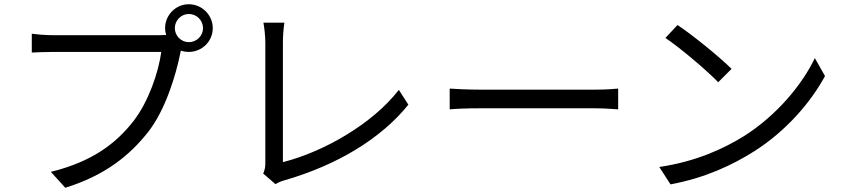

<svg xmlns="http://www.w3.org/2000/svg" viewBox="-20 -851 3990 906"><path d="M805 -718C805 -755 835 -785 871 -785C908 -785 938 -755 938 -718C938 -682 908 -652 871 -652C835 -652 805 -682 805 -718ZM759 -718C759 -707 761 -696 764 -686L732 -685C686 -685 287 -685 230 -685C197 -685 158 -688 130 -692V-603C156 -604 190 -606 230 -606C287 -606 683 -606 741 -606C728 -510 681 -371 610 -280C527 -173 414 -88 220 -40L288 35C472 -22 591 -115 682 -232C761 -335 810 -496 831 -601L833 -612C845 -608 858 -606 871 -606C933 -606 984 -656 984 -718C984 -780 933 -831 871 -831C809 -831 759 -780 759 -718Z M1222 -32 1280 18C1296 8 1311 3 1322 0C1571 -72 1777 -196 1907 -357L1862 -427C1738 -266 1506 -134 1315 -86C1315 -137 1315 -558 1315 -653C1315 -682 1318 -719 1322 -744H1223C1227 -724 1232 -679 1232 -653C1232 -558 1232 -143 1232 -81C1232 -61 1229 -48 1222 -32Z M2102 -433V-335C2133 -338 2186 -340 2241 -340C2316 -340 2715 -340 2790 -340C2835 -340 2877 -336 2897 -335V-433C2875 -431 2839 -428 2789 -428C2715 -428 2315 -428 2241 -428C2185 -428 2132 -431 2102 -433Z M3177 -733 3120 -672C3194 -622 3319 -515 3369 -463L3432 -526C3376 -582 3248 -686 3177 -733ZM3091 -63 3144 19C3310 -12 3437 -73 3537 -136C3688 -231 3805 -367 3873 -492L3825 -577C3767 -454 3645 -306 3491 -209C3396 -150 3266 -89 3091 -63Z"/></svg>

Font: ChiuKong Gothic CL
Style: Regular
Weight: 400
Designer: Ryoko NISHIZUKA 西塚涼子 (kana, bopomofo & ideographs); Paul D. Hunt (Latin, Greek & Cyrillic); Sandoll Communications 산돌커뮤니
Foundry: Adobe
Version: Version 1.300